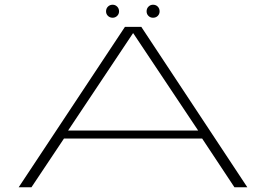

<svg xmlns="http://www.w3.org/2000/svg" viewBox="-20 -792 1124 812"><path d="M59 0H113L250.5 -206H835L971.5 0H1026L577.5 -678.5H508.5ZM268 -240 542.5 -651.5H543.5L818 -240ZM456.5 -717Q467.5 -717 475.5 -724.8Q483.5 -732.5 483.5 -744Q483.5 -756 475.5 -764Q467.5 -772 456.5 -772Q444.5 -772 436.5 -764Q428.5 -756 428.5 -744Q428.5 -732.5 436.5 -724.8Q444.5 -717 456.5 -717ZM627 -717Q639.5 -717 647.2 -724.8Q655 -732.5 655 -744Q655 -756 647.2 -764Q639.5 -772 627 -772Q616 -772 608 -764Q600 -756 600 -744Q600 -732.5 607.8 -724.8Q615.5 -717 627 -717Z"/></svg>

Font: Anybody ExtraExpanded ExtraLight
Style: Regular
Weight: 250
Width: 8
Version: Version 1.113;gftools[0.9.25]